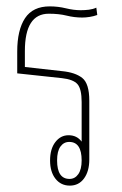

<svg xmlns="http://www.w3.org/2000/svg" viewBox="-20 -575 383 602"><path d="M260 -259V-75Q260 -38 243.5 -15.5Q227 7 199 7Q171 7 154 -14.5Q137 -36 137 -72Q137 -108 153.5 -129.5Q170 -151 195 -151Q221 -151 236 -131V-255Q236 -296 223 -311Q210 -326 174 -330L34 -345V-413Q34 -481 58.5 -518Q83 -555 136 -555Q162 -555 186.5 -549Q211 -543 233 -543Q246 -543 258.5 -544.5Q271 -546 282 -551L285 -528Q274 -524 261.5 -522Q249 -520 238 -520Q213 -520 189 -526Q165 -532 133 -532Q58 -532 58 -415V-365L174 -352Q216 -348 238 -330.5Q260 -313 260 -259ZM197 -130Q180 -130 169.5 -115.5Q159 -101 159 -72Q159 -14 198 -14Q215 -14 225.5 -29Q236 -44 236 -72Q236 -130 197 -130Z"/></svg>

Font: Noto Sans Thai Looped ExtraCondensed Thin
Style: Regular
Weight: 100
Width: 2
Designer: Sasikarn Vongin, Ben Mitchell
Foundry: The Fontpad Ltd
Version: Version 1.001; ttfautohint (v1.8.4.7-5d5b)